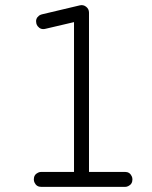

<svg xmlns="http://www.w3.org/2000/svg" viewBox="-20 -731 596 751"><path d="M141.6 0Q123 0 115.2 -16.6Q112.3 -22.5 112.3 -29.3Q112.3 -47.9 128.9 -55.7Q134.8 -58.6 141.6 -58.6H269.5V-644.5L157.2 -618.2Q138.7 -613.8 127 -628.9Q123.5 -633.8 122.1 -639.6Q117.7 -658.2 132.8 -669.9Q137.7 -673.3 143.6 -674.8L292 -710Q305.7 -713.4 316.9 -704.6Q328.1 -695.8 328.1 -681.6V-58.6H468.8Q487.3 -58.6 495.1 -42Q498 -36.1 498 -29.3Q498 -10.7 481.4 -2.9Q475.6 0 468.8 0Z"/></svg>

Font: Masterpiece Uni Round
Style: Regular
Weight: 400
Designer: Co Toe
Foundry: Masterpiece
Version: Version 0.1